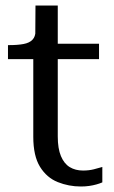

<svg xmlns="http://www.w3.org/2000/svg" viewBox="-20 -668 413 698"><path d="M9 -453V-504H13Q44 -504 65.5 -508Q87 -512 98 -523.5Q109 -535 109 -555L172 -509H340V-453ZM190 -172Q190 -128 201.5 -100.5Q213 -73 233.5 -60.5Q254 -48 282 -48Q303 -48 321 -52.5Q339 -57 352 -61V-5Q343 -1 330.5 2.5Q318 6 304 8Q290 10 274 10Q230 10 190 -6Q150 -22 125.5 -61.5Q101 -101 101 -171V-494L108 -501L109 -648H190Z"/></svg>

Font: Roboto Serif 28pt
Style: Regular
Weight: 400
Designer: Greg Gazdowicz
Foundry: Commercial Type
Version: Version 1.008